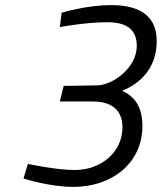

<svg xmlns="http://www.w3.org/2000/svg" viewBox="-20 -722 633 751"><path d="M214 -616C214 -616 312 -635 400 -635C480 -635 515 -603 515 -542C515 -458 423 -389 359 -388L229 -386L214 -325H343C427 -325 459 -282 459 -224C459 -126 374 -57 273 -57C197 -57 89 -81 89 -81L72 -24C72 -24 171 9 267 9C420 9 537 -86 537 -228C537 -305 507 -344 458 -367C539 -400 593 -465 593 -561C593 -651 538 -702 415 -702C317 -702 221 -672 221 -672L214 -616Z"/></svg>

Font: RazerF5
Style: Italic
Weight: 400
Foundry: Razer Inc.
Version: Version 2